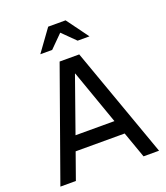

<svg xmlns="http://www.w3.org/2000/svg" viewBox="-163 -1030 989 1141"><g transform="rotate(-20 332.0 -459.0)"><path d="M394 -700 644 0H546L487 -166H177L118 0H20L270 -700ZM331 -601 209 -256H455L333 -601ZM277 -918H387L488 -780H413L332 -860L252 -780H177Z"/></g></svg>

Font: Quantico
Style: Regular
Weight: 400
Designer: Matt Desmond
Foundry: MADtype
Version: Version 2.002